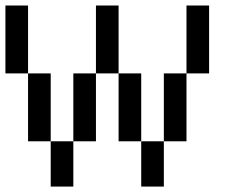

<svg xmlns="http://www.w3.org/2000/svg" viewBox="-20 -687 873 707"><path d="M0 -416.7V-666.7H83.3V-416.7ZM750 -416.7H666.7V-666.7H750ZM166.7 -166.7H83.3V-416.7H166.7ZM166.7 0V-166.7H250V0ZM333.3 -166.7H250V-416.7H333.3ZM333.3 -416.7V-666.7H416.7V-416.7ZM500 -166.7H416.7V-416.7H500ZM500 0V-166.7H583.3V0ZM666.7 -166.7H583.3V-416.7H666.7Z"/></svg>

Font: Galmuri11 Regular
Style: Regular
Weight: 400
Designer: Minseo Lee (Quiple)
Version: Version 2.356;hotconv 1.1.0;makeotfexe 2.6.0 DEVELOPMENT